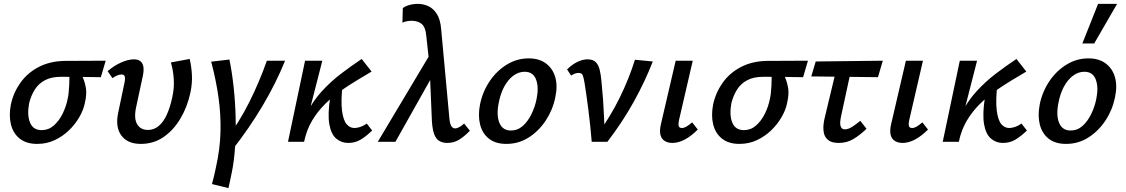

<svg xmlns="http://www.w3.org/2000/svg" viewBox="-20 -731 5805 990"><path d="M172 11Q116 11 82 -16Q48 -43 36.5 -89Q25 -135 36 -192Q49 -253 85 -304Q121 -355 179.5 -385.5Q238 -416 315 -417L525 -418L500 -333Q441 -334 391.5 -334.5Q342 -335 294 -335Q246 -335 213 -318Q180 -301 160 -270Q140 -239 130 -198Q119 -137 135 -98.5Q151 -60 195 -60Q230 -60 257 -83.5Q284 -107 302.5 -144Q321 -181 329 -222Q332 -234 334 -253.5Q336 -273 337 -294.5Q338 -316 338 -334.5Q338 -353 336 -361L391 -373Q398 -353 408 -329.5Q418 -306 423 -276Q428 -246 418 -202Q411 -165 389 -127Q367 -89 334.5 -58Q302 -27 261 -8Q220 11 172 11Z M706 11Q638 11 606 -32Q574 -75 589 -148L623 -310Q625 -321 624.5 -329.5Q624 -338 620 -342.5Q616 -347 607 -347Q597 -347 584.5 -342Q572 -337 560 -328L535 -364Q567 -392 604 -408.5Q641 -425 670 -425Q693 -425 705 -414.5Q717 -404 719.5 -385.5Q722 -367 717 -342L681 -174Q670 -119 687.5 -90Q705 -61 743 -61Q774 -61 798.5 -81.5Q823 -102 840 -139.5Q857 -177 868 -228Q879 -276 876 -323Q873 -370 861 -409L958 -427Q967 -390 969.5 -346.5Q972 -303 962 -254Q946 -180 910.5 -120Q875 -60 823.5 -24.5Q772 11 706 11Z M1176 44 1134 6Q1213 -99 1266 -205.5Q1319 -312 1356 -418H1450Q1403 -302 1334.5 -186.5Q1266 -71 1176 44ZM1158 239 1073 218Q1079 196 1084 175Q1089 154 1093 134Q1115 36 1117 -53Q1119 -142 1106.5 -230Q1094 -318 1069 -413L1163 -424Q1176 -361 1184.5 -283.5Q1193 -206 1195 -126Q1197 -46 1192 28Q1187 102 1175 159Q1170 183 1166 202Q1162 221 1158 239Z M1516 0Q1529 -85 1562 -148.5Q1595 -212 1640.5 -261.5Q1686 -311 1738.5 -351Q1791 -391 1845 -427L1896 -362Q1861 -341 1820 -316.5Q1779 -292 1737 -262.5Q1695 -233 1656.5 -195Q1618 -157 1589.5 -109.5Q1561 -62 1548 0ZM1465 0 1553 -418H1642L1535 0ZM1775 6Q1740 6 1713.5 -16.5Q1687 -39 1678 -91Q1669 -143 1683 -232L1747 -300Q1737 -211 1743.5 -161Q1750 -111 1767 -91Q1784 -71 1807 -71Q1817 -71 1829 -74Q1841 -77 1852 -82.5Q1863 -88 1871 -94L1899 -58Q1869 -29 1840.5 -11.5Q1812 6 1775 6Z M2285 6Q2265 6 2247.5 -3Q2230 -12 2220 -36Q2210 -60 2207 -106L2195 -390L2178 -547Q2174 -590 2155.5 -606.5Q2137 -623 2104 -624Q2092 -624 2078 -621.5Q2064 -619 2055 -614L2057 -689Q2067 -698 2088.5 -704.5Q2110 -711 2135 -711Q2162 -711 2188 -699.5Q2214 -688 2232.5 -659Q2251 -630 2255 -578L2297 -122Q2300 -90 2308 -79.5Q2316 -69 2326 -69Q2337 -69 2350 -76.5Q2363 -84 2373 -94L2403 -57Q2374 -27 2347 -10.5Q2320 6 2285 6ZM1928 0 2207 -467 2222 -361 2019 0Z M2591 11Q2535 11 2501 -16Q2467 -43 2455.5 -89Q2444 -135 2455 -192Q2468 -257 2504 -311Q2540 -365 2592.5 -397.5Q2645 -430 2706 -430Q2760 -430 2795 -404Q2830 -378 2843 -333Q2856 -288 2843 -228Q2830 -164 2794 -109.5Q2758 -55 2706 -22Q2654 11 2591 11ZM2614 -58Q2649 -58 2675.5 -81.5Q2702 -105 2720.5 -143Q2739 -181 2747 -222Q2759 -281 2744 -321Q2729 -361 2685 -361Q2654 -361 2626.5 -340.5Q2599 -320 2579.5 -283.5Q2560 -247 2551 -198Q2539 -135 2555.5 -96.5Q2572 -58 2614 -58Z M3031 0Q3028 -38 3023.5 -81.5Q3019 -125 3013.5 -167Q3008 -209 3003 -245Q2998 -281 2994 -304Q2989 -334 2984 -344.5Q2979 -355 2963 -355Q2953 -355 2943 -351Q2933 -347 2925 -341L2904 -373Q2929 -398 2956.5 -411.5Q2984 -425 3010 -425Q3038 -425 3052 -410.5Q3066 -396 3072 -371.5Q3078 -347 3081 -315Q3086 -266 3089.5 -217.5Q3093 -169 3095 -120Q3097 -71 3097 -23L3055 -30Q3126 -127 3174.5 -225.5Q3223 -324 3254 -423L3346 -414Q3305 -309 3247.5 -205.5Q3190 -102 3112 0Z M3447 6Q3425 6 3408.5 -3.5Q3392 -13 3386 -33.5Q3380 -54 3387 -87L3464 -418H3552L3481 -111Q3477 -93 3479.5 -82Q3482 -71 3496 -71Q3507 -71 3519 -78Q3531 -85 3549 -100L3578 -63Q3544 -29 3511 -11.5Q3478 6 3447 6Z M3793 11Q3737 11 3703 -16Q3669 -43 3657.5 -89Q3646 -135 3657 -192Q3670 -253 3706 -304Q3742 -355 3800.5 -385.5Q3859 -416 3936 -417L4146 -418L4121 -333Q4062 -334 4012.5 -334.5Q3963 -335 3915 -335Q3867 -335 3834 -318Q3801 -301 3781 -270Q3761 -239 3751 -198Q3740 -137 3756 -98.5Q3772 -60 3816 -60Q3851 -60 3878 -83.5Q3905 -107 3923.5 -144Q3942 -181 3950 -222Q3953 -234 3955 -253.5Q3957 -273 3958 -294.5Q3959 -316 3959 -334.5Q3959 -353 3957 -361L4012 -373Q4019 -353 4029 -329.5Q4039 -306 4044 -276Q4049 -246 4039 -202Q4032 -165 4010 -127Q3988 -89 3955.5 -58Q3923 -27 3882 -8Q3841 11 3793 11Z M4305 6Q4268 6 4250 -9Q4232 -24 4228 -46Q4224 -68 4226.5 -90Q4229 -112 4233 -126L4301 -410H4377L4317 -133Q4314 -120 4312.5 -103.5Q4311 -87 4316.5 -75.5Q4322 -64 4337 -64Q4353 -64 4373 -76.5Q4393 -89 4416 -108L4448 -67Q4415 -35 4381 -14.5Q4347 6 4305 6ZM4163 -337 4186 -414 4532 -418 4507 -333Z M4634 6Q4612 6 4595.5 -3.5Q4579 -13 4573 -33.5Q4567 -54 4574 -87L4651 -418H4739L4668 -111Q4664 -93 4666.5 -82Q4669 -71 4683 -71Q4694 -71 4706 -78Q4718 -85 4736 -100L4765 -63Q4731 -29 4698 -11.5Q4665 6 4634 6Z M4892 0Q4905 -85 4938 -148.5Q4971 -212 5016.5 -261.5Q5062 -311 5114.5 -351Q5167 -391 5221 -427L5272 -362Q5237 -341 5196 -316.5Q5155 -292 5113 -262.5Q5071 -233 5032.5 -195Q4994 -157 4965.5 -109.5Q4937 -62 4924 0ZM4841 0 4929 -418H5018L4911 0ZM5151 6Q5116 6 5089.5 -16.5Q5063 -39 5054 -91Q5045 -143 5059 -232L5123 -300Q5113 -211 5119.5 -161Q5126 -111 5143 -91Q5160 -71 5183 -71Q5193 -71 5205 -74Q5217 -77 5228 -82.5Q5239 -88 5247 -94L5275 -58Q5245 -29 5216.5 -11.5Q5188 6 5151 6Z M5477 11Q5421 11 5387 -16Q5353 -43 5341.5 -89Q5330 -135 5341 -192Q5354 -257 5390 -311Q5426 -365 5478.5 -397.5Q5531 -430 5592 -430Q5646 -430 5681 -404Q5716 -378 5729 -333Q5742 -288 5729 -228Q5716 -164 5680 -109.5Q5644 -55 5592 -22Q5540 11 5477 11ZM5500 -58Q5535 -58 5561.5 -81.5Q5588 -105 5606.5 -143Q5625 -181 5633 -222Q5645 -281 5630 -321Q5615 -361 5571 -361Q5540 -361 5512.5 -340.5Q5485 -320 5465.5 -283.5Q5446 -247 5437 -198Q5425 -135 5441.5 -96.5Q5458 -58 5500 -58ZM5561 -507 5642 -711H5740L5622 -507Z"/></svg>

Font: Ysabeau Infant SemiBold
Style: Italic
Weight: 600
Italic angle: -12°
Designer: Christian Thalmann (Catharsis Fonts)
Version: Version 2.002; featfreeze: ss01,ss02,lnum